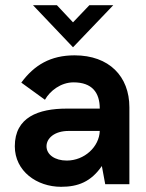

<svg xmlns="http://www.w3.org/2000/svg" viewBox="-20 -709 563 739"><path d="M261 -527 416 -689H324L261 -623L199 -689H107ZM237 -91C191 -91 159 -114 159 -146C159 -177 190 -205 244 -205H364C362 -144 305 -91 237 -91ZM215 10C280 10 330 -9 372 -70L385 0H478V-296C478 -415 400 -496 267 -496C175 -496 112 -459 62 -391L153 -325C172 -359 214 -392 263 -392C334 -392 364 -353 364 -291H237C128 -291 37 -258 37 -146C37 -50 122 10 215 10Z"/></svg>

Font: FREAK Grotesk Next
Style: Bold
Weight: 700
Width: 3
Designer: La Scuola Open Source
Foundry: La Scuola Open Source
Version: Version 1.000;PS 1.0;hotconv 1.0.72;makeotf.lib2.5.5900